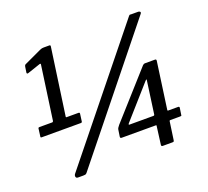

<svg xmlns="http://www.w3.org/2000/svg" viewBox="-127 -909 1162 1071"><g transform="rotate(-20 453.5 -373.5)"><path d="M287 -334Q295 -334 294 -327L288 -282Q287 -276 280 -276H48Q40 -276 42 -283L48 -329Q49 -334 55 -334H132Q136 -334 138 -340L183 -660Q184 -665 177 -664L100 -638Q90 -635 91 -645L96 -678Q97 -683 98.5 -685.5Q100 -688 104 -690L207 -738Q214 -741 218.5 -742Q223 -743 229 -743H263Q271 -743 269 -734L213 -339Q212 -334 217 -334H287ZM214 -3Q209 2 205 3Q201 4 193 4H162Q151 4 149 -4.5Q147 -13 153 -21L736 -744Q741 -751 745 -750.5Q749 -750 754 -750H793Q799 -750 803.5 -746Q808 -742 802 -734ZM716 -460Q720 -464 723 -465.5Q726 -467 733 -467H790Q798 -467 797 -458L758 -179Q758 -175 761 -175H820Q829 -175 828 -168L822 -128Q822 -123 820 -122Q818 -121 813 -121H755Q749 -121 749 -114L734 -9Q733 -3 731 -1.5Q729 0 722 0H666Q657 0 658 -9L672 -116Q674 -121 668 -121H466Q457 -121 458 -130L464 -170Q465 -176 468 -180.5Q471 -185 478 -194L716 -460ZM674 -175Q680 -175 681 -181L708 -376Q709 -380 707 -379.5Q705 -379 700 -374L531 -183Q525 -175 532 -175Z"/></g></svg>

Font: Libre Franklin Medium
Style: Italic
Weight: 500
Italic angle: -8°
Designer: Pablo Impallari, Rodrigo Fuenzalida, Nhung Nguyen
Foundry: Impallari Type
Version: Version 3.000